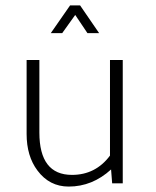

<svg xmlns="http://www.w3.org/2000/svg" viewBox="-20 -675 574 707"><path d="M389 -51Q320 12 233 12Q162 12 118 -47Q78 -100 78 -182V-454H125V-187Q125 -31 245 -31Q332 -31 385 -102V-454H432V0H393ZM238 -655H275L345 -553H302L257 -620L209 -553H167Z"/></svg>

Font: Tajawal Light
Style: Regular
Weight: 300
Designer: Boutros Fonts
Foundry: Created by Boutros International 2017
Version: Version 1.700